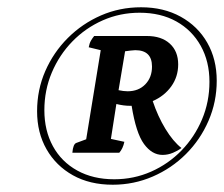

<svg xmlns="http://www.w3.org/2000/svg" viewBox="-20 -750 616 528"><path d="M290 -242Q227 -242 180.5 -268Q134 -294 108 -339.5Q82 -385 82 -444Q82 -503 104.5 -554.5Q127 -606 166.5 -645.5Q206 -685 257.5 -707.5Q309 -730 368 -730Q430 -730 477 -704Q524 -678 550 -632.5Q576 -587 576 -528Q576 -470 553.5 -418Q531 -366 491.5 -326.5Q452 -287 400 -264.5Q348 -242 290 -242ZM294 -257Q348 -257 395.5 -278Q443 -299 479 -336Q515 -373 535.5 -421.5Q556 -470 556 -525Q556 -581 532 -624Q508 -667 465 -691Q422 -715 364 -715Q310 -715 262.5 -694Q215 -673 179 -636Q143 -599 122.5 -550.5Q102 -502 102 -447Q102 -391 125.5 -348Q149 -305 192.5 -281Q236 -257 294 -257ZM427 -324Q398 -324 376 -354Q354 -384 342 -459H338Q320 -459 300 -464L285 -368L322 -360Q318 -341 308 -330H179Q181 -354 190 -357L217 -367L257 -612L224 -620Q226 -631 230 -638Q234 -645 239 -651H384Q424 -651 447 -630Q470 -609 470 -573Q470 -539 451 -512.5Q432 -486 400 -472Q414 -430 435 -395.5Q456 -361 479 -343Q470 -336 456 -330Q442 -324 427 -324ZM352 -612Q347 -612 339.5 -611Q332 -610 324 -609L306 -502Q320 -499 331 -499Q361 -499 379.5 -518Q398 -537 398 -567Q398 -612 352 -612Z"/></svg>

Font: Petrona ExtraBold
Style: Italic
Weight: 800
Italic angle: -9°
Designer: Ringo R. Seeber
Foundry: Ringo R. Seeber
Version: Version 2.001; ttfautohint (v1.8.3)